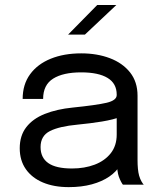

<svg xmlns="http://www.w3.org/2000/svg" viewBox="-20 -758 649 788"><path d="M262 10Q201.5 10 156.2 -9Q111 -28 86 -63.8Q61 -99.5 61 -149.5Q61 -201.5 88 -236.2Q115 -271 164 -290.5Q213 -310 278 -316.5Q376 -326.5 417.5 -336.2Q459 -346 459 -368Q459 -368.5 459 -368.8Q459 -369 459 -369.5Q459 -415.5 421.5 -438.2Q384 -461 313 -461Q239 -461 198 -435.2Q157 -409.5 157 -352H73Q73 -411.5 103.5 -453.2Q134 -495 188.2 -517Q242.5 -539 313.5 -539Q378.5 -539 430.8 -519.2Q483 -499.5 513.8 -460.8Q544.5 -422 544.5 -365Q544.5 -354.5 544.5 -344.2Q544.5 -334 544.5 -323.5V-100Q544.5 -82.5 546 -66Q547.5 -49.5 551 -37Q555.5 -22 561 -12.8Q566.5 -3.5 570 0H484.5Q482 -2.5 477 -11.8Q472 -21 467.5 -33.5Q464 -43.5 462 -58.8Q460 -74 460 -90.5L474 -81Q458.5 -54 428.8 -33.5Q399 -13 357 -1.5Q315 10 262 10ZM275.5 -66.5Q327 -66.5 368.5 -82.2Q410 -98 434.5 -129Q459 -160 459 -206V-311.5L478 -279.5Q446 -267 398.2 -259.2Q350.5 -251.5 298.5 -246.5Q223 -239.5 184.8 -220Q146.5 -200.5 146.5 -154.5Q146.5 -111 178 -88.8Q209.5 -66.5 275.5 -66.5ZM259.5 -616 379 -737.5H457.5L328.5 -616Z"/></svg>

Font: Epilogue
Style: Regular
Weight: 400
Designer: Tyler Finck
Foundry: Etcetera Type Co
Version: Version 2.112